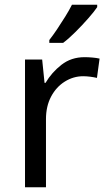

<svg xmlns="http://www.w3.org/2000/svg" viewBox="-20 -786 453 806"><path d="M335 -546Q350 -546 367.5 -544.5Q385 -543 398 -540L387 -459Q374 -462 358.5 -464Q343 -466 329 -466Q288 -466 252 -443.5Q216 -421 194.5 -380.5Q173 -340 173 -286V0H85V-536H157L167 -438H171Q197 -482 238 -514Q279 -546 335 -546ZM388 -756Q376 -738 351 -709.5Q326 -681 297.5 -652.5Q269 -624 245 -606H187V-618Q202 -637 219.5 -663Q237 -689 254 -716.5Q271 -744 282 -766H388Z"/></svg>

Font: Noto Sans Wancho
Style: Regular
Weight: 400
Designer: Monotype Design Team
Foundry: Monotype Imaging Inc.
Version: Version 2.001; ttfautohint (v1.8.4.7-5d5b)